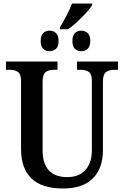

<svg xmlns="http://www.w3.org/2000/svg" viewBox="-20 -1065 707 1095"><path d="M100 -217V-603Q100 -641 83 -654Q66 -667 33 -667H14V-714H308V-667H289Q257 -667 240 -653.5Q223 -640 223 -599V-210Q223 -55 364 -55Q431 -55 467.5 -96Q504 -137 504 -210V-603Q504 -642 487 -654.5Q470 -667 438 -667H419V-714H653V-667H634Q601 -667 584 -653.5Q567 -640 567 -599V-208Q567 -105 509.5 -47.5Q452 10 339 10Q100 10 100 -217ZM322 -910Q340 -938 360 -977Q380 -1016 391 -1045H506V-1036Q490 -1010 447 -966.5Q404 -923 368 -898H322ZM212 -831Q212 -862 226 -876Q240 -890 263 -890Q285 -890 299.5 -876Q314 -862 314 -831Q314 -801 299.5 -787Q285 -773 263 -773Q240 -773 226 -787Q212 -801 212 -831ZM393 -831Q393 -862 407 -876Q421 -890 444 -890Q466 -890 480.5 -876Q495 -862 495 -831Q495 -801 480.5 -787Q466 -773 444 -773Q421 -773 407 -787Q393 -801 393 -831Z"/></svg>

Font: Noto Serif NarrowSemiBold
Style: Regular
Weight: 600
Width: 4
Designer: Monotype Design Team
Foundry: Monotype Imaging Inc.
Version: Version 1.001